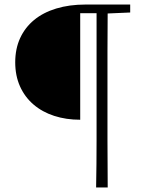

<svg xmlns="http://www.w3.org/2000/svg" viewBox="-20 -694 633 845"><path d="M333 -167Q271 -167 218.5 -184Q166 -201 127.5 -234Q89 -267 68 -314Q47 -361 47 -420Q47 -479 68.5 -526Q90 -573 130 -606Q170 -639 227.5 -656.5Q285 -674 356 -674H421V-636H333ZM403 131Q404 79 404.5 27.5Q405 -24 405 -76Q405 -128 405 -180V-674H454Q454 -623 453.5 -571.5Q453 -520 453 -468Q453 -416 453 -364V-180Q453 -128 453 -76Q453 -24 453.5 27.5Q454 79 454 131ZM429 -634V-674H553V-639L438 -634Z"/></svg>

Font: Source Serif 4 Light
Style: Regular
Weight: 300
Designer: Frank Grießhammer
Foundry: Adobe Systems Incorporated
Version: Version 4.004;hotconv 1.0.116;makeotfexe 2.5.65601